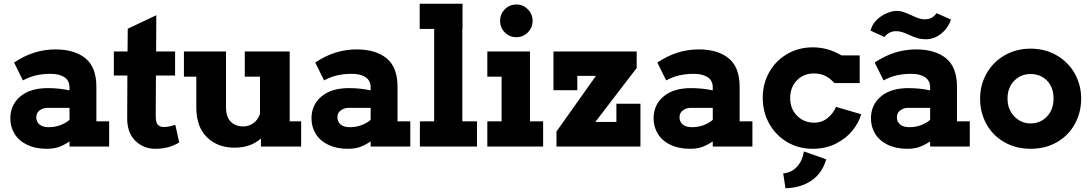

<svg xmlns="http://www.w3.org/2000/svg" viewBox="-20 -780 5810 1022"><path d="M561 -134V0H350V-27Q316 -5 290 3.5Q264 12 228 12Q169 12 125 -9Q81 -30 58 -67Q35 -104 35 -150Q35 -222 88 -266.5Q141 -311 234 -311Q295 -311 350 -299V-314Q350 -351 323 -369Q296 -387 250 -387Q206 -387 170.5 -378.5Q135 -370 102 -352L55 -447Q158 -517 275 -517Q377 -517 435 -469.5Q493 -422 493 -318V-134ZM239 -103Q272 -103 300.5 -113.5Q329 -124 350 -142V-206H233Q209 -206 191 -192.5Q173 -179 173 -156Q173 -132 190 -117.5Q207 -103 239 -103Z M934 -22Q881 12 806 12Q743 12 699.5 -31.5Q656 -75 657 -154L658 -378H586V-506H659L660 -627L812 -699L811 -506H912V-378H810L809 -164Q809 -129 819.5 -116.5Q830 -104 852 -104Q869 -104 884 -107.5Q899 -111 913 -116Z M1583 -134V0H1369V-43Q1315 6 1228 6Q1139 6 1082 -49Q1025 -104 1025 -208V-372H959V-506H1183V-208Q1183 -158 1208 -132.5Q1233 -107 1276 -107Q1305 -107 1329.5 -125Q1354 -143 1364 -174V-372H1283V-506H1522V-134Z M2164 -134V0H1953V-27Q1919 -5 1893 3.5Q1867 12 1831 12Q1772 12 1728 -9Q1684 -30 1661 -67Q1638 -104 1638 -150Q1638 -222 1691 -266.5Q1744 -311 1837 -311Q1898 -311 1953 -299V-314Q1953 -351 1926 -369Q1899 -387 1853 -387Q1809 -387 1773.5 -378.5Q1738 -370 1705 -352L1658 -447Q1761 -517 1878 -517Q1980 -517 2038 -469.5Q2096 -422 2096 -318V-134ZM1842 -103Q1875 -103 1903.5 -113.5Q1932 -124 1953 -142V-206H1836Q1812 -206 1794 -192.5Q1776 -179 1776 -156Q1776 -132 1793 -117.5Q1810 -103 1842 -103Z M2441 -134H2519V0H2215V-134H2291V-626H2214V-760H2442V-626H2441Z M2642 -669Q2642 -705 2667 -730.5Q2692 -756 2729 -756Q2764 -756 2789.5 -730.5Q2815 -705 2815 -669Q2815 -633 2789.5 -607.5Q2764 -582 2729 -582Q2692 -582 2667 -607.5Q2642 -633 2642 -669ZM2801 -134H2871V0H2574V-134H2650V-372H2574V-506H2801Z M3261 -228H3389V0H2942V-80L3152 -376H3053V-300H2926V-506H3369V-418L3149 -131H3261Z M3985 -134V0H3774V-27Q3740 -5 3714 3.5Q3688 12 3652 12Q3593 12 3549 -9Q3505 -30 3482 -67Q3459 -104 3459 -150Q3459 -222 3512 -266.5Q3565 -311 3658 -311Q3719 -311 3774 -299V-314Q3774 -351 3747 -369Q3720 -387 3674 -387Q3630 -387 3594.5 -378.5Q3559 -370 3526 -352L3479 -447Q3582 -517 3699 -517Q3801 -517 3859 -469.5Q3917 -422 3917 -318V-134ZM3663 -103Q3696 -103 3724.5 -113.5Q3753 -124 3774 -142V-206H3657Q3633 -206 3615 -192.5Q3597 -179 3597 -156Q3597 -132 3614 -117.5Q3631 -103 3663 -103Z M4564 -172Q4552 -128 4518.5 -86Q4485 -44 4430.5 -16Q4376 12 4306 12Q4230 12 4169.5 -24Q4109 -60 4074.5 -122Q4040 -184 4040 -259Q4040 -334 4074.5 -395.5Q4109 -457 4170 -492.5Q4231 -528 4306 -528Q4388 -528 4459 -485H4556V-338H4421Q4399 -363 4373 -376Q4347 -389 4313 -389Q4257 -389 4221.5 -352Q4186 -315 4186 -258Q4186 -201 4222.5 -164Q4259 -127 4313 -127Q4355 -127 4385.5 -152Q4416 -177 4430 -211ZM4149 143Q4190 140 4220 110Q4250 80 4259 26L4378 68Q4356 143 4299 181.5Q4242 220 4161 222Z M4688 -583 4614 -617Q4622 -650 4646 -673.5Q4670 -697 4699.5 -709.5Q4729 -722 4753 -722Q4772 -722 4790.5 -715.5Q4809 -709 4833 -698Q4877 -677 4900 -677Q4921 -677 4937 -684.5Q4953 -692 4965 -710L5042 -676Q5027 -631 4990 -601Q4953 -571 4908 -571Q4884 -571 4863.5 -577Q4843 -583 4818 -595Q4796 -605 4781 -609.5Q4766 -614 4750 -614Q4712 -614 4688 -583ZM5142 -134V0H4931V-27Q4897 -5 4871 3.5Q4845 12 4809 12Q4750 12 4706 -9Q4662 -30 4639 -67Q4616 -104 4616 -150Q4616 -222 4669 -266.5Q4722 -311 4815 -311Q4876 -311 4931 -299V-314Q4931 -351 4904 -369Q4877 -387 4831 -387Q4787 -387 4751.5 -378.5Q4716 -370 4683 -352L4636 -447Q4739 -517 4856 -517Q4958 -517 5016 -469.5Q5074 -422 5074 -318V-134ZM4820 -103Q4853 -103 4881.5 -113.5Q4910 -124 4931 -142V-206H4814Q4790 -206 4772 -192.5Q4754 -179 4754 -156Q4754 -132 4771 -117.5Q4788 -103 4820 -103Z M5197 -255Q5197 -328 5231.5 -389Q5266 -450 5327.5 -485.5Q5389 -521 5466 -521Q5543 -521 5604.5 -485.5Q5666 -450 5700.5 -389Q5735 -328 5735 -255Q5735 -182 5701.5 -120.5Q5668 -59 5606.5 -23.5Q5545 12 5466 12Q5387 12 5325.5 -23.5Q5264 -59 5230.5 -120Q5197 -181 5197 -255ZM5588 -255Q5588 -315 5553.5 -350.5Q5519 -386 5466 -386Q5414 -386 5378.5 -350Q5343 -314 5343 -255Q5343 -198 5379 -160.5Q5415 -123 5466 -123Q5518 -123 5553 -160Q5588 -197 5588 -255Z"/></svg>

Font: Arvo
Style: Bold
Weight: 700
Designer: Anton Koovit (Cyrillic Expansion: Cyreal)
Foundry: Anton Koovit, Yassin Baggar
Version: Version 3.000